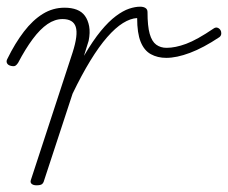

<svg xmlns="http://www.w3.org/2000/svg" viewBox="-36 -539 682 574"><path d="M73 15Q64 15 59 11Q54 7 56 0L181 -382Q198 -435 190.5 -458.5Q183 -482 151 -482Q128 -482 106 -467Q84 -452 62 -422.5Q40 -393 18 -351Q14 -345 10 -342.5Q6 -340 -3 -342Q-12 -344 -15 -350Q-18 -356 -14 -363Q9 -410 35.5 -444.5Q62 -479 92 -497.5Q122 -516 157 -516Q178 -516 193.5 -510Q209 -504 218 -491.5Q227 -479 230.5 -460.5Q234 -442 229 -417L215 -372Q242 -418 265.5 -446.5Q289 -475 310.5 -491Q332 -507 350 -513Q368 -519 383 -519Q393 -519 399 -515Q405 -511 405 -503Q405 -461 411.5 -438Q418 -415 431 -405.5Q444 -396 462 -396Q488 -396 520.5 -408Q553 -420 603 -454Q609 -458 614.5 -456Q620 -454 623 -449Q626 -444 625.5 -438Q625 -432 620 -428Q572 -396 532 -381Q492 -366 461 -366Q435 -366 415 -377Q395 -388 384.5 -414Q374 -440 374 -485Q354 -484 331.5 -470Q309 -456 284.5 -428Q260 -400 234 -357.5Q208 -315 181 -259L96 0Q94 8 89.5 11.5Q85 15 73 15Z"/></svg>

Font: Playwrite MX Thin
Style: Regular
Weight: 250
Designer: Veronika Burian, José Scaglione
Foundry: TypeTogether
Version: Version 1.002